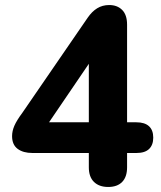

<svg xmlns="http://www.w3.org/2000/svg" viewBox="-20 -734 640 763"><path d="M410 9Q374 9 353.5 -11Q333 -31 333 -69V-126H109Q72 -126 50 -142.5Q28 -159 28 -193Q28 -213 37 -234Q46 -255 69 -286L328 -663Q345 -688 366 -701Q387 -714 414 -714Q446 -714 465.5 -694.5Q485 -675 485 -636V-248H522Q555 -248 572 -232.5Q589 -217 589 -187Q589 -158 572.5 -142Q556 -126 522 -126H485V-69Q485 -31 465.5 -11Q446 9 410 9ZM333 -248V-523H362L149 -210V-248Z"/></svg>

Font: Nunito ExtraLight ExtraBold
Style: Regular
Weight: 800
Version: Version 3.602